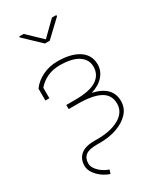

<svg xmlns="http://www.w3.org/2000/svg" viewBox="-233 -841 925 1103"><g transform="rotate(-30 229.5 -289.0)"><path d="M203.6 -652.8 95.7 -755.4V-761.7H125L220.2 -670.9L313 -761.7H341.8V-753.4L235.4 -652.8ZM155.3 184.6Q131.3 177.7 106.7 160.4Q82 143.1 65.4 119.1Q48.8 95.2 48.8 69.3Q48.8 25.9 78.1 -0.2Q107.4 -26.4 169.4 -26.4H189.5Q280.3 -26.4 335.2 -58.6Q390.1 -90.8 390.1 -146.5Q390.1 -205.1 340.8 -231.7Q291.5 -258.3 192.9 -258.3H133.3V-285.6H192.9Q288.6 -285.6 333.7 -314.9Q378.9 -344.2 378.9 -398.9Q378.9 -445.3 337.9 -473.4Q296.9 -501.5 214.4 -502Q167 -502 129.9 -484.4Q92.8 -466.8 68.4 -437V-367.7H42V-446.8Q69.3 -484.4 114.7 -506.3Q160.2 -528.3 214.4 -528.3Q303.2 -528.3 354.7 -494.4Q406.2 -460.4 406.2 -397Q406.2 -355.5 377.2 -322.3Q348.1 -289.1 294.9 -272.9Q417 -245.6 417 -148.4Q417 -103 386.7 -69.8Q356.4 -36.6 304.9 -18.3Q253.4 0 189.5 -0.5H169.4Q118.7 -0.5 96.7 16.8Q74.7 34.2 74.7 68.8Q74.7 88.9 88.4 107.2Q102.1 125.5 122.3 139.4Q142.6 153.3 163.1 159.2Z"/></g></svg>

Font: Roboto Slab Thin
Style: Regular
Weight: 100
Designer: Google
Version: Version 2.000; ttfautohint (v1.8.1.43-b0c9)